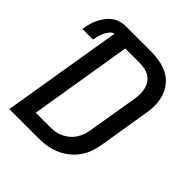

<svg xmlns="http://www.w3.org/2000/svg" viewBox="-200 -868 1001 1001"><g transform="rotate(45 300.0 -367.5)"><path d="M29 0 139 -666Q124 -662 114 -649Q104 -636 97.5 -622.5Q91 -609 87.5 -594.5Q84 -580 81 -565H2Q6 -585 11 -604.5Q16 -624 24.5 -642.5Q33 -661 45.5 -678.5Q58 -696 74.5 -709Q91 -722 111 -728.5Q131 -735 150 -735H340Q373 -735 405 -729Q437 -723 465 -708.5Q493 -694 512.5 -670Q532 -646 542 -616Q552 -586 552.5 -553Q553 -520 547 -487L501 -206Q496 -177 485.5 -148.5Q475 -120 456.5 -95Q438 -70 413 -51Q388 -32 359.5 -20.5Q331 -9 302 -4.5Q273 0 244 0ZM140 -84H244Q263 -84 282 -87Q301 -90 318.5 -98Q336 -106 352 -119Q368 -132 379 -148.5Q390 -165 396.5 -183Q403 -201 406 -220L453 -501Q456 -520 456 -539Q456 -558 451.5 -576Q447 -594 437 -609Q427 -624 411.5 -633.5Q396 -643 377.5 -647Q359 -651 340 -651H233Z"/></g></svg>

Font: Iosevka Aile Medium Oblique
Style: Regular
Weight: 500
Italic angle: -9°
Designer: Belleve Invis
Foundry: Belleve Invis
Version: Version 31.1.0; ttfautohint (v1.8.4)